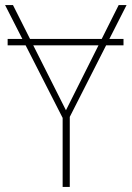

<svg xmlns="http://www.w3.org/2000/svg" viewBox="-20 -734 517 754"><path d="M465 -581V-556H10V-581ZM239 -301 446 -714H477L254 -275V0H226V-271L0 -714H31Z"/></svg>

Font: Noto Sans Display Thin
Style: Regular
Weight: 250
Designer: Monotype Design Team
Foundry: Monotype Imaging Inc.
Version: Version 1.900